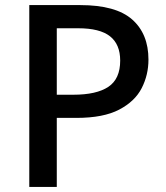

<svg xmlns="http://www.w3.org/2000/svg" viewBox="-20 -734 652 754"><path d="M295 -714Q435 -714 499 -657.5Q563 -601 563 -500Q563 -440 536.5 -388Q510 -336 448 -303.5Q386 -271 280 -271H203V0H95V-714ZM287 -623H203V-362H268Q359 -362 405.5 -393Q452 -424 452 -496Q452 -560 412 -591.5Q372 -623 287 -623Z"/></svg>

Font: Noto Sans Arabic Med
Style: Regular
Weight: 500
Designer: Monotype Design Team, Nadine Chahine, Nizar Qandah and Khaled Hosny
Foundry: Monotype Imaging Inc.
Version: Version 2.012; ttfautohint (v1.8.4.7-5d5b)